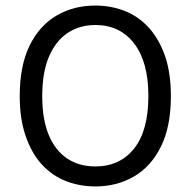

<svg xmlns="http://www.w3.org/2000/svg" viewBox="-20 -659 686 691"><path d="M323 12Q267.5 12 218.5 -6.8Q169.5 -25.5 131.8 -65.8Q94 -106 72 -170.5Q51 -231.5 51 -313Q51 -422.5 86.5 -494.8Q122 -567 183.5 -603Q245 -639 323 -639Q379 -639 428 -620Q477 -601 514.5 -560.5Q552 -520 574.5 -456Q595 -395 595 -313Q595 -204 559.5 -132Q524 -60 462.5 -24Q401 12 323 12ZM323 -60Q411.5 -60 462.8 -124.5Q514 -189 514 -314Q514 -435.5 463 -502.2Q412 -569 323 -569Q267 -569 224 -540.8Q181 -512.5 156.5 -455.8Q132 -399 132 -313Q132 -229.5 155.5 -173.2Q179 -117 221.8 -88.5Q264.5 -60 323 -60Z"/></svg>

Font: Betina Sans
Style: Regular
Weight: 400
Designer: Jonathan Pinhorn (font) & Cristiano Sobral (main changes)
Version: Version 2.001;April 28, 2021;FontCreator 13.0.0.2655 32-bit;